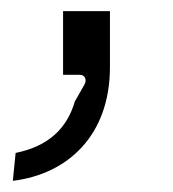

<svg xmlns="http://www.w3.org/2000/svg" viewBox="-20 -134 310 344"><path d="M8 140 3 190C101 178 177 109 177 -14V-114H93V0H123C133 0 136 10 131 18L114 48C100 96 67 128 8 140Z"/></svg>

Font: Finlandica
Style: Regular
Weight: 400
Designer: Niklas Ekholm, Juho Hiilivirta, Jaakko Suomalainen
Foundry: Helsinki Type Studio
Version: Version 2.000;Glyphs 3.2 (3202)